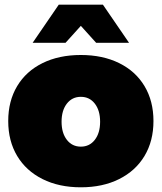

<svg xmlns="http://www.w3.org/2000/svg" viewBox="-20 -789 688 817"><path d="M529 -607H389L324 -679L259 -607H119L230 -769H418ZM633 -274Q633 -189 595 -125.5Q557 -62 487 -27Q417 8 324 8Q231 8 161 -27Q91 -62 53 -125.5Q15 -189 15 -274Q15 -359 53 -422.5Q91 -486 161 -520.5Q231 -555 324 -555Q417 -555 487 -520.5Q557 -486 595 -422.5Q633 -359 633 -274ZM242 -271Q242 -223 264.5 -194Q287 -165 324 -165Q361 -165 383.5 -194Q406 -223 406 -271Q406 -319 383.5 -348Q361 -377 324 -377Q287 -377 264.5 -348Q242 -319 242 -271Z"/></svg>

Font: TypoPRO Montserrat Alternates
Style: Regular
Weight: 900
Designer: Julieta Ulanovsky
Foundry: Julieta Ulanovsky
Version: Version 6.001